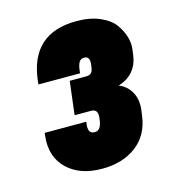

<svg xmlns="http://www.w3.org/2000/svg" viewBox="-73 -853 472 535"><g transform="rotate(-15 163.0 -585.0)"><path d="M148.9 -515.1Q142.6 -481 163.1 -481H165Q182.1 -481 186 -508.8L187 -516.1Q189.9 -541 169.9 -541H122.1L133.8 -637.2H181.2Q190.9 -637.2 195.8 -641.8Q200.7 -646.5 202.1 -658.2L203.1 -665Q206.1 -689 189.9 -689H188Q178.7 -689 173.8 -680.2Q168.9 -671.4 167 -649.9H46.9L47.9 -659.2Q62.5 -793 194.8 -793Q233.4 -793 261.7 -780.8Q290 -768.6 303.5 -749.8Q316.9 -731 322.3 -711.9Q327.6 -692.9 325.2 -675.8L323.2 -661.1Q315.9 -606 262.2 -588.9Q285.2 -580.1 297.4 -557.9Q309.6 -535.6 305.2 -504.9L303.2 -490.2Q295.9 -436 256.8 -406.5Q217.8 -377 158.2 -377Q94.2 -377 57.9 -412.1Q21.5 -447.3 27.8 -505.9L28.8 -515.1Z"/></g></svg>

Font: Cooper Hewitt
Style: Bold Italic
Weight: 712
Designer: Village Type and Design LLC
Foundry: Cooper Hewitt Smithsonian Design Museum
Version: 1.000